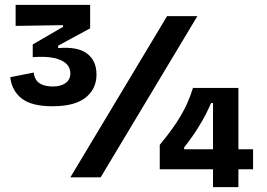

<svg xmlns="http://www.w3.org/2000/svg" viewBox="-20 -726 1094 786"><path d="M195 -291Q109 -291 68.5 -323Q28 -355 22 -410L118 -429Q120 -410 129.5 -397Q139 -384 156.5 -378Q174 -372 196 -372Q229 -372 248.5 -386Q268 -400 268 -426Q268 -449 251.5 -465Q235 -481 201.5 -488.5Q168 -496 114 -492V-544L238 -616V-623L44 -620V-706H349V-610L218 -539V-529Q297 -536 336 -507Q375 -478 375 -421Q375 -362 330.5 -326.5Q286 -291 195 -291ZM268 0 664 -660H788L392 0ZM634 -33V-133Q677 -185 703 -225Q729 -265 744.5 -299Q760 -333 770 -366H956V40H852V-304H844Q824 -257 795.5 -210.5Q767 -164 734 -123V-115H1016V-33Z"/></svg>

Font: Bricolage Grotesque 17pt SemiBold
Style: Regular
Weight: 600
Version: Version 1.001;gftools[0.9.33.dev8+g029e19f]